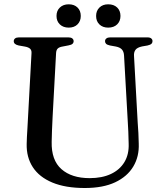

<svg xmlns="http://www.w3.org/2000/svg" viewBox="-20 -878 783 914"><path d="M588.5 -294.5 570.5 -613.5Q569.5 -632 560.5 -642.2Q551.5 -652.5 531.5 -656.5L503.5 -661.5Q490 -664.5 485 -669.5Q480 -674.5 480 -682Q480 -690 486.5 -695Q493 -700 504 -700H682Q694 -700 700 -695Q706 -690 706 -682Q706 -674.5 700.8 -669.5Q695.5 -664.5 682.5 -661.5L656.5 -657Q633 -652 624.8 -640.5Q616.5 -629 618 -611L635.5 -294Q637.5 -269 638.8 -244.8Q640 -220.5 640.5 -194.5Q643 -133 614.5 -85.2Q586 -37.5 528.2 -10.2Q470.5 17 383.5 17Q291.5 17 229.2 -9Q167 -35 136.2 -82.2Q105.5 -129.5 107 -193Q107 -206.5 108.2 -227Q109.5 -247.5 110.8 -271.8Q112 -296 113.5 -321.5L130 -625Q131 -639 123 -646.2Q115 -653.5 97.5 -656.5L69 -661.5Q45.5 -666.5 45.5 -682Q45.5 -690 51.8 -695Q58 -700 70 -700H306Q318 -700 324.2 -695Q330.5 -690 330.5 -682Q330.5 -674.5 325.2 -669.5Q320 -664.5 306.5 -662L278 -656.5Q262.5 -654 255.2 -647.2Q248 -640.5 247 -626L230.5 -323Q228.5 -286.5 227.5 -257Q226.5 -227.5 226 -203Q224 -115.5 272.5 -72.8Q321 -30 407 -30Q466 -30 508 -49.8Q550 -69.5 572.2 -106.2Q594.5 -143 592.5 -194.5Q592 -228.5 590.8 -251.5Q589.5 -274.5 588.5 -294.5ZM307 -746.5Q281 -746.5 265 -761.8Q249 -777 249 -802Q249 -827 265 -842.2Q281 -857.5 307 -857.5Q333.5 -857.5 349 -842.2Q364.5 -827 364.5 -802Q364.5 -777.5 349 -762Q333.5 -746.5 307 -746.5ZM495 -746.5Q469 -746.5 453.2 -761.8Q437.5 -777 437.5 -802Q437.5 -826.5 453.2 -842Q469 -857.5 495 -857.5Q522 -857.5 537.8 -842.2Q553.5 -827 553.5 -802Q553.5 -777.5 537.8 -762Q522 -746.5 495 -746.5Z"/></svg>

Font: Fraunces Wonky
Style: Regular
Weight: 400
Version: Version 1.000;[b76b70a41]